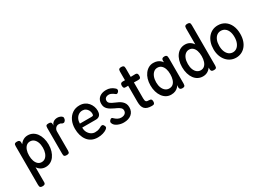

<svg xmlns="http://www.w3.org/2000/svg" viewBox="-26 -1514 3451 2538"><g transform="rotate(-30 1700.0 -245.0)"><path d="M261 8Q223 8 192 -9.5Q161 -27 139.5 -59.5Q118 -92 106.5 -136.5Q95 -181 95 -234Q95 -288 107 -332Q119 -376 140.5 -408Q162 -440 192.5 -457.5Q223 -475 261 -475Q301 -475 334 -457.5Q367 -440 391 -407.5Q415 -375 428.5 -330Q442 -285 442 -232Q442 -179 428.5 -135Q415 -91 391 -58.5Q367 -26 334 -9Q301 8 261 8ZM97 207Q78 207 68.5 201.5Q59 196 56 185.5Q53 175 53 161V-429Q53 -443 55.5 -453Q58 -463 67.5 -468.5Q77 -474 97 -474Q118 -474 128.5 -467Q139 -460 141 -442V161Q142 175 139 185.5Q136 196 126 201.5Q116 207 97 207ZM247 -75Q280 -75 304 -95Q328 -115 341.5 -151Q355 -187 355 -233Q355 -281 341.5 -316Q328 -351 304 -370.5Q280 -390 247 -390Q215 -390 192 -370.5Q169 -351 156.5 -315.5Q144 -280 144 -233Q144 -187 156.5 -151Q169 -115 192 -95Q215 -75 247 -75Z M578 10Q559 10 549.5 4.5Q540 -1 537.5 -11.5Q535 -22 535 -36V-430Q535 -445 538 -455Q541 -465 550 -469.5Q559 -474 579 -474Q597 -474 606.5 -469.5Q616 -465 619.5 -456.5Q623 -448 623 -437L620 -416Q626 -430 634 -441.5Q642 -453 654 -462Q666 -471 681.5 -476Q697 -481 717 -481Q727 -481 737.5 -479Q748 -477 758.5 -473Q769 -469 776.5 -463.5Q784 -458 789 -451Q794 -444 794 -434Q794 -412 782 -395.5Q770 -379 754 -379Q744 -379 738 -381.5Q732 -384 727 -388Q722 -392 713.5 -394.5Q705 -397 689 -397Q677 -397 665.5 -392.5Q654 -388 644.5 -378.5Q635 -369 629 -355.5Q623 -342 623 -325V-34Q623 -20 620 -10Q617 0 607.5 5Q598 10 578 10Z M1054 14Q1001 14 962 -5.5Q923 -25 897.5 -59.5Q872 -94 859 -139Q846 -184 846 -236Q846 -305 871 -359Q896 -413 942 -444.5Q988 -476 1051 -476Q1093 -476 1126 -460.5Q1159 -445 1181 -419Q1203 -393 1215 -361Q1227 -329 1227 -297Q1227 -246 1205 -224.5Q1183 -203 1148 -203H938Q937 -160 954.5 -129Q972 -98 999 -81Q1026 -64 1055 -64Q1077 -64 1093 -67Q1109 -70 1120.5 -75Q1132 -80 1141 -85Q1150 -90 1157.5 -94Q1165 -98 1174 -99Q1183 -100 1190.5 -95.5Q1198 -91 1203 -81Q1209 -73 1210.5 -67Q1212 -61 1212 -53Q1212 -39 1190.5 -23.5Q1169 -8 1133 3Q1097 14 1054 14ZM937 -264H1111Q1129 -264 1137.5 -268.5Q1146 -273 1146 -296Q1146 -323 1134 -346Q1122 -369 1101 -383.5Q1080 -398 1051 -398Q1018 -398 992 -380.5Q966 -363 951.5 -332.5Q937 -302 937 -264Z M1449 15Q1427 15 1405 10.5Q1383 6 1363 -2.5Q1343 -11 1327.5 -23Q1312 -35 1304 -50Q1298 -60 1296.5 -69Q1295 -78 1298 -86.5Q1301 -95 1309 -103Q1322 -118 1334 -118Q1346 -118 1360 -101Q1368 -93 1378.5 -85.5Q1389 -78 1401 -71.5Q1413 -65 1426 -62Q1439 -59 1452 -59Q1488 -59 1509.5 -76Q1531 -93 1531 -123Q1531 -136 1526 -147Q1521 -158 1511 -166.5Q1501 -175 1489 -182.5Q1477 -190 1462.5 -196.5Q1448 -203 1433 -210Q1406 -223 1384 -236Q1362 -249 1345.5 -265Q1329 -281 1320.5 -301.5Q1312 -322 1312 -350Q1312 -388 1329.5 -416.5Q1347 -445 1380 -460.5Q1413 -476 1458 -476Q1475 -476 1490.5 -473.5Q1506 -471 1521 -465Q1536 -459 1549.5 -451Q1563 -443 1575 -432Q1592 -419 1594 -405.5Q1596 -392 1585 -377Q1574 -364 1563 -360.5Q1552 -357 1542 -366Q1530 -376 1516 -385Q1502 -394 1487.5 -399.5Q1473 -405 1457 -405Q1438 -405 1423 -398.5Q1408 -392 1400 -379.5Q1392 -367 1392 -350Q1392 -335 1398.5 -324Q1405 -313 1416.5 -304.5Q1428 -296 1443.5 -288.5Q1459 -281 1477 -273Q1502 -263 1526.5 -250.5Q1551 -238 1570 -221Q1589 -204 1600.5 -181Q1612 -158 1612 -125Q1612 -59 1568 -22Q1524 15 1449 15Z M1881 10Q1842 10 1815 1.5Q1788 -7 1771.5 -24.5Q1755 -42 1747.5 -69Q1740 -96 1740 -133V-594Q1740 -608 1743 -618Q1746 -628 1755 -633.5Q1764 -639 1783 -639Q1802 -639 1812 -633.5Q1822 -628 1825 -618.5Q1828 -609 1828 -595V-135Q1828 -115 1831 -103.5Q1834 -92 1840 -85.5Q1846 -79 1856.5 -77Q1867 -75 1881 -75Q1896 -75 1905 -72Q1914 -69 1919.5 -60Q1925 -51 1925 -33Q1925 -14 1919 -4.5Q1913 5 1903 7.5Q1893 10 1881 10ZM1706 -463 1785 -462 1889 -464Q1903 -465 1913 -462Q1923 -459 1928.5 -449.5Q1934 -440 1934 -421Q1934 -402 1929 -392.5Q1924 -383 1915 -380Q1906 -377 1892 -377L1786 -379L1703 -378Q1683 -377 1675 -387.5Q1667 -398 1667 -421Q1667 -443 1676.5 -453Q1686 -463 1706 -463Z M2346 9Q2325 9 2314.5 0Q2304 -9 2303 -28L2306 -61Q2298 -47 2282.5 -31Q2267 -15 2241 -3Q2215 9 2176 9Q2136 9 2103.5 -9Q2071 -27 2047 -60Q2023 -93 2010 -137.5Q1997 -182 1997 -235Q1997 -286 2010 -329.5Q2023 -373 2047.5 -405.5Q2072 -438 2104.5 -456Q2137 -474 2176 -474Q2210 -474 2234.5 -465Q2259 -456 2276.5 -441.5Q2294 -427 2305 -410L2304 -435Q2304 -456 2314 -465.5Q2324 -475 2346 -475Q2365 -475 2374 -469Q2383 -463 2386 -452Q2389 -441 2389 -425V-37Q2389 -23 2386 -12.5Q2383 -2 2374 3.5Q2365 9 2346 9ZM2194 -75Q2230 -75 2253 -95Q2276 -115 2287.5 -151Q2299 -187 2299 -233Q2299 -281 2287 -316Q2275 -351 2251.5 -371.5Q2228 -392 2192 -392Q2160 -392 2135.5 -371.5Q2111 -351 2097 -315Q2083 -279 2083 -232Q2083 -185 2097 -150Q2111 -115 2136 -95Q2161 -75 2194 -75Z M2661 10Q2621 10 2588 -7Q2555 -24 2531 -56Q2507 -88 2493.5 -133.5Q2480 -179 2480 -234Q2480 -289 2493.5 -333.5Q2507 -378 2531 -409.5Q2555 -441 2588 -458Q2621 -475 2661 -475Q2699 -475 2730 -457.5Q2761 -440 2782.5 -407.5Q2804 -375 2815.5 -330.5Q2827 -286 2827 -232Q2827 -177 2816 -132.5Q2805 -88 2783 -56Q2761 -24 2730.5 -7Q2700 10 2661 10ZM2675 -75Q2708 -75 2731 -94.5Q2754 -114 2766 -149.5Q2778 -185 2778 -232Q2778 -279 2766 -314.5Q2754 -350 2730.5 -370Q2707 -390 2675 -390Q2644 -390 2619.5 -371Q2595 -352 2581 -316.5Q2567 -281 2567 -231Q2567 -183 2581 -148Q2595 -113 2619.5 -94Q2644 -75 2675 -75ZM2826 10Q2804 10 2794 2Q2784 -6 2782 -25V-651Q2782 -666 2785 -676Q2788 -686 2797.5 -691.5Q2807 -697 2825 -697Q2845 -697 2854.5 -691.5Q2864 -686 2867 -676Q2870 -666 2870 -652V-36Q2870 -22 2867 -11.5Q2864 -1 2855 4.5Q2846 10 2826 10Z M3165 15Q3121 15 3083.5 -2.5Q3046 -20 3018 -52.5Q2990 -85 2974 -130Q2958 -175 2958 -231Q2958 -286 2973 -331.5Q2988 -377 3015 -409.5Q3042 -442 3079.5 -460Q3117 -478 3163 -478Q3224 -478 3270 -447.5Q3316 -417 3341.5 -361.5Q3367 -306 3367 -232Q3367 -175 3352 -129.5Q3337 -84 3309.5 -51.5Q3282 -19 3245 -2Q3208 15 3165 15ZM3163 -68Q3196 -68 3222.5 -88Q3249 -108 3264.5 -145.5Q3280 -183 3280 -234Q3280 -284 3265.5 -320Q3251 -356 3224.5 -375.5Q3198 -395 3162 -395Q3127 -395 3101 -375Q3075 -355 3060.5 -318.5Q3046 -282 3046 -233Q3046 -182 3061 -145Q3076 -108 3102.5 -88Q3129 -68 3163 -68Z"/></g></svg>

Font: Fredoka SemiCondensed
Style: Regular
Weight: 400
Width: 4
Designer: Ben Nathan
Foundry: Milena B. Brandão, Ben Nathan
Version: Version 2.001